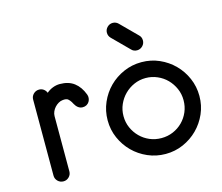

<svg xmlns="http://www.w3.org/2000/svg" viewBox="-106 -886 1203 1041"><g transform="rotate(-15 495.5 -365.5)"><path d="M169 -471Q185 -485 204.5 -492.5Q224 -500 244 -500Q293 -500 324.5 -476Q356 -452 373 -407Q377 -397 376 -386Q375 -375 369.5 -366Q364 -357 354.5 -351.5Q345 -346 332 -346Q321 -346 312.5 -351Q304 -356 298 -363Q293 -369 289.5 -375.5Q286 -382 282 -389Q275 -400 266.5 -407Q258 -414 238 -412Q225 -411 213 -404Q201 -397 192 -387Q183 -377 177.5 -364.5Q172 -352 172 -339V-29Q172 -11 159 2Q146 15 128 15Q109 15 96 2Q83 -11 83 -29V-456Q83 -474 96 -487Q109 -500 128 -500Q142 -500 153 -492Q164 -484 169 -471Z M702 15Q649 15 602 -5.5Q555 -26 520 -61Q485 -96 464.5 -142.5Q444 -189 444 -242Q444 -295 464.5 -342Q485 -389 520 -424Q555 -459 602 -479.5Q649 -500 702 -500Q755 -500 801.5 -479.5Q848 -459 883 -424Q918 -389 938.5 -342Q959 -295 959 -242Q959 -189 938.5 -142.5Q918 -96 883 -61Q848 -26 801.5 -5.5Q755 15 702 15ZM702 -411Q667 -411 636.5 -397.5Q606 -384 583 -361Q560 -338 546.5 -307.5Q533 -277 533 -242Q533 -207 546.5 -176.5Q560 -146 583 -123Q606 -100 636.5 -87Q667 -74 702 -74Q737 -74 767.5 -87Q798 -100 821 -123Q844 -146 857 -176.5Q870 -207 870 -242Q870 -277 856.5 -307.5Q843 -338 820.5 -361Q798 -384 767 -397.5Q736 -411 702 -411ZM697 -568Q678 -568 666 -581L576 -671Q563 -684 563 -702Q563 -720 576 -733Q589 -746 607 -746Q625 -746 638 -733L728 -643Q741 -631 741 -612Q741 -594 728 -581Q715 -568 697 -568Z"/></g></svg>

Font: Hanken
Style: Book
Weight: 400
Designer: Alfredo Marco Pradil
Foundry: Hanken Design Co.
Version: Version 2.06 2014